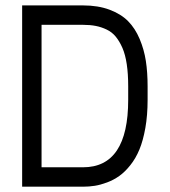

<svg xmlns="http://www.w3.org/2000/svg" viewBox="-20 -704 640 724"><path d="M536.6 -378.4V-327.6Q536.6 -269.5 528.1 -221.4Q519.5 -173.3 505.6 -139.9Q491.7 -106.4 471.4 -81.1Q451.2 -55.7 429.9 -40.5Q408.7 -25.4 383.8 -16.1Q358.9 -6.8 337.4 -3.4Q315.9 0 293 0H63.5V-683.6H293Q349.6 -683.6 392.8 -667.5Q436 -651.4 462.9 -624.3Q489.7 -597.2 506.6 -557.1Q523.4 -517.1 530 -474.1Q536.6 -431.2 536.6 -378.4ZM293 -610.4H136.7V-73.2H293Q463.4 -73.2 463.4 -327.6V-378.4Q463.4 -425.3 458 -461.7Q452.6 -498 441.7 -523.2Q430.7 -548.3 416.5 -565.7Q402.3 -583 382.3 -592.5Q362.3 -602.1 341.1 -606.2Q319.8 -610.4 293 -610.4Z"/></svg>

Font: Anka/Coder
Style: Regular
Weight: 400
Monospace: yes
Version: Version 001.100